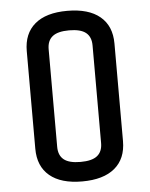

<svg xmlns="http://www.w3.org/2000/svg" viewBox="-51 -728 612 785"><g transform="rotate(-5 255.0 -335.0)"><path d="M345.2 -134.8V-535.2Q345.2 -570.3 323.7 -587.6Q302.2 -605 254.9 -605Q208 -605 186.5 -587.6Q165 -570.3 165 -535.2V-134.8Q165 -99.6 186.5 -82.3Q208 -64.9 254.9 -64.9Q302.2 -64.9 323.7 -82.3Q345.2 -99.6 345.2 -134.8ZM254.9 15.1Q168 15.1 121.6 -23.7Q75.2 -62.5 75.2 -134.8V-535.2Q75.2 -607.4 121.1 -646.2Q167 -685.1 253.9 -685.1Q341.8 -685.1 388.4 -646.2Q435.1 -607.4 435.1 -535.2V-134.8Q435.1 -62.5 388.7 -23.7Q342.3 15.1 254.9 15.1Z"/></g></svg>

Font: Unica One
Style: Bold
Weight: 400
Designer: Eduardo Rodriguez Tunni
Foundry: Eduardo Rodriguez Tunni
Version: Version 1.001